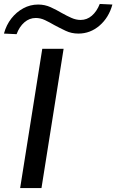

<svg xmlns="http://www.w3.org/2000/svg" viewBox="-26 -952 589 972"><path d="M76 0 188 -705H296L184 0ZM58 -779 -6 -782Q6 -826 31.5 -858.5Q57 -891 92 -910Q127 -929 167 -929Q201 -929 230.5 -915.5Q260 -902 287 -886Q312 -872 335.5 -861.5Q359 -851 382 -851Q414 -851 439 -872.5Q464 -894 479 -932L543 -929Q525 -863 478 -822.5Q431 -782 371 -782Q336 -782 306.5 -796Q277 -810 249 -825Q225 -839 202 -850Q179 -861 155 -861Q123 -861 97.5 -839Q72 -817 58 -779Z"/></svg>

Font: Nunito Sans 10pt Expanded Medium
Style: Italic
Weight: 500
Width: 7
Italic angle: -9°
Designer: Vernon Adams
Foundry: Vernon Adams
Version: Version 3.101;gftools[0.9.27]